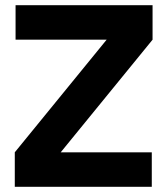

<svg xmlns="http://www.w3.org/2000/svg" viewBox="-20 -720 644 740"><path d="M37 0H565V-133H214L568 -567V-700H40V-567H391L37 -133Z"/></svg>

Font: Unageo
Style: Bold
Weight: 700
Designer: Richard Sepsi
Foundry: Richard Sepsi
Version: Version 2.000